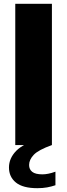

<svg xmlns="http://www.w3.org/2000/svg" viewBox="-20 -760 352 1006"><path d="M60 0V-740H252V0ZM175.5 226Q100 226 63.5 196.5Q27 167 27 117.5Q27 69.5 64.8 30.5Q102.5 -8.5 202 -38.5L252 0Q181 25.5 156.8 51.2Q132.5 77 132.5 104.5Q132.5 127.5 149 140.5Q165.5 153.5 202.5 153.5Q216.5 153.5 233.2 150.2Q250 147 270.5 139.5V210.5Q250 217.5 227 221.8Q204 226 175.5 226Z"/></svg>

Font: Encode Sans XBd
Style: Regular
Weight: 800
Designer: Multiple Designers
Foundry: Impallari Type
Version: Version 3.002; ttfautohint (v1.8.3) -l 8 -r 50 -G 200 -x 14 